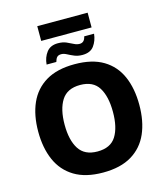

<svg xmlns="http://www.w3.org/2000/svg" viewBox="-145 -1139 1087 1259"><g transform="rotate(-15 398.0 -509.5)"><path d="M228 -929V-1029H570V-929ZM222 -770Q226 -818 252 -852Q278 -886 329 -886Q362 -886 386 -875.5Q410 -865 429 -855Q448 -845 467 -845Q500 -845 508 -885H575Q570 -838 545 -804Q520 -770 466 -770Q436 -770 412 -780Q388 -790 368.5 -800.5Q349 -811 332 -811Q313 -811 303.5 -801.5Q294 -792 288 -770ZM741 -358Q741 -247 705 -164.5Q669 -82 593 -36Q517 10 398 10Q280 10 204 -36Q128 -82 91.5 -165Q55 -248 55 -359Q55 -470 91.5 -552Q128 -634 204 -679.5Q280 -725 399 -725Q518 -725 593.5 -679.5Q669 -634 705 -551.5Q741 -469 741 -358ZM234 -358Q234 -253 272.5 -193Q311 -133 398 -133Q487 -133 524.5 -193Q562 -253 562 -358Q562 -463 524.5 -523.5Q487 -584 399 -584Q311 -584 272.5 -523.5Q234 -463 234 -358Z"/></g></svg>

Font: Noto Sans ExtraBold
Style: Regular
Weight: 800
Designer: Monotype Design Team
Foundry: Monotype Imaging Inc.
Version: Version 2.007